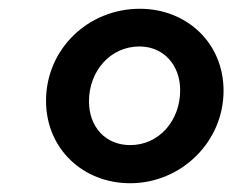

<svg xmlns="http://www.w3.org/2000/svg" viewBox="-20 -775 535 438"><path d="M277 -357C393 -357 490 -451 490 -568C490 -677 406 -755 299 -755C181 -755 85 -663 85 -545C85 -436 169 -357 277 -357ZM183 -544C183 -613 232 -669 298 -669C353 -669 391 -627 391 -569C391 -500 343 -444 277 -444C221 -444 183 -485 183 -544Z"/></svg>

Font: Mluvka SemiBold
Style: Italic
Weight: 600
Italic angle: -8°
Designer: Modified by Jiří Krblich, Original typeface by Gumpita Rahayu
Foundry: Gumpita Rahayu & Jiří Krblich
Version: Version 2.000;Glyphs 3.1.1 (3134)